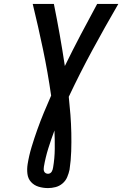

<svg xmlns="http://www.w3.org/2000/svg" viewBox="-20 -755 640 980"><path d="M225 205Q200 205 177 198Q154 191 138.5 174Q123 157 120 132.5Q117 108 121 83Q128 39 141.5 -5.5Q155 -50 170.5 -93.5Q186 -137 204 -180.5Q222 -224 241 -267Q224 -386 199.5 -503Q175 -620 147 -735H255Q271 -656 285 -577Q299 -498 311 -418Q350 -498 391.5 -577Q433 -656 476 -735H584Q516 -618 452 -500Q388 -382 331 -261Q336 -215 339.5 -169Q343 -123 344 -76.5Q345 -30 343.5 17Q342 64 335 111Q331 130 323 149Q315 168 299 181.5Q283 195 263.5 200Q244 205 225 205ZM225 132Q231 132 236 129Q241 126 244 121Q247 116 248.5 111Q250 106 251 100Q259 53 259.5 5.5Q260 -42 258 -89Q241 -44 226.5 2.5Q212 49 204 96Q203 102 203 108.5Q203 115 205.5 120.5Q208 126 213.5 129Q219 132 225 132Z"/></svg>

Font: Iosevka Slab Semibold Extended
Style: Italic
Weight: 600
Width: 7
Italic angle: -9°
Monospace: yes
Designer: Belleve Invis
Foundry: Belleve Invis
Version: Version 11.1.0; ttfautohint (v1.8.3)